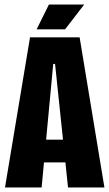

<svg xmlns="http://www.w3.org/2000/svg" viewBox="-20 -824 481 844"><path d="M2 0 112 -660H330L439 0H279L222 -543H214L163 0ZM102 -110V-210H333V-110ZM266 -695H141L195 -804H350Z"/></svg>

Font: Bricolage Grotesque 96pt ExtraBold Condensed
Style: Regular
Weight: 800
Width: 3
Version: Version 1.001;gftools[0.9.33.dev8+g029e19f]